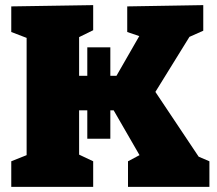

<svg xmlns="http://www.w3.org/2000/svg" viewBox="-20 -730 848 750"><path d="M24 0V-100L84 -124V-582L24 -605V-705L344 -710V-612L289 -585V-434H321V-545H411V-434H435L524 -589L477 -605V-705L774 -710V-610L720 -586L587 -371L756 -118L798 -100V0H480V-100L525 -124L424 -299H411V-188H321V-299H289V-126L344 -100V0Z"/></svg>

Font: Bitter Black
Style: Regular
Weight: 900
Designer: Sol Matas, and Bitter project Authors
Foundry: Sol Matas
Version: Version 2.001